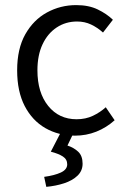

<svg xmlns="http://www.w3.org/2000/svg" viewBox="-20 -517 495 749"><path d="M272.5 12.2Q208.5 12.2 157.2 -17.1Q106 -46.4 76.4 -103.3Q46.9 -160.2 46.9 -242.7Q46.9 -326.7 78.6 -383.1Q110.4 -439.5 163.1 -468.3Q215.8 -497.1 277.3 -497.1Q326.2 -497.1 361.1 -480.2Q396 -463.4 420.4 -439.9L381.8 -390.1Q359.9 -409.7 335.2 -421.4Q310.5 -433.1 280.8 -433.1Q236.3 -433.1 201.2 -409.9Q166 -386.7 146 -344.2Q126 -301.8 126 -242.7Q126 -155.8 168 -103.8Q210 -51.8 278.8 -51.8Q314 -51.8 342.3 -65.2Q370.6 -78.6 392.6 -98.6L427.2 -47.9Q395 -19 355.7 -3.4Q316.4 12.2 272.5 12.2ZM160.6 211.9 152.3 172.9Q192.4 167.5 217.3 156Q242.2 144.5 242.2 124Q242.2 104.5 225.3 93.5Q208.5 82.5 178.2 74.7L218.3 -2.9H269L243.2 50.8Q267.6 58.6 284.9 74.7Q302.2 90.8 302.2 121.6Q302.2 149.4 282.2 168.5Q262.2 187.5 230 198Q197.8 208.5 160.6 211.9Z"/></svg>

Font: Varta Light
Style: Regular
Weight: 400
Version: Version 1.004